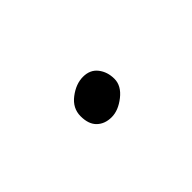

<svg xmlns="http://www.w3.org/2000/svg" viewBox="-12 -605 373 373"><g transform="rotate(45 175.0 -418.0)"><path d="M225 -410.5Q225 -392 214 -380.5Q203 -369 181 -369Q159 -369 144.5 -388Q130 -407 130 -426.5Q130 -446 143.5 -456.5Q157 -467 176 -467Q195 -467 210 -448Q225 -429 225 -410.5Z"/></g></svg>

Font: LXGW WenKai Light
Style: Regular
Weight: 300
Designer: LXGW / Fontworks Inc.
Foundry: LXGW / Fontworks Inc.
Version: Version 1.501; October 10, 2024